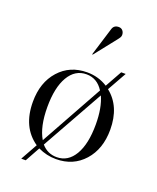

<svg xmlns="http://www.w3.org/2000/svg" viewBox="-141 -775 757 924"><g transform="rotate(20 238.0 -313.0)"><path d="M238 -434Q296 -434 343 -404L391 -490H414L359 -392Q436 -331 436 -212Q436 -113 381 -51.5Q326 10 238 10Q190 10 146 -11L104 65H81L129 -21Q40 -82 40 -212Q40 -311 95 -372.5Q150 -434 238 -434ZM114 -212Q114 -111 148 -54L325 -373Q293 -424 238 -424Q180 -424 147 -368Q114 -312 114 -212ZM362 -212Q362 -297 337 -352L160 -36Q191 0 238 0Q296 0 329 -56Q362 -112 362 -212ZM230 -524 275 -670Q282 -691 306 -691Q319 -691 326.5 -682Q334 -673 334 -660Q334 -657 333 -653.5Q332 -650 330.5 -647.5Q329 -645 325.5 -640Q322 -635 319 -631.5Q316 -628 309.5 -619.5Q303 -611 298 -605L233 -523Z"/></g></svg>

Font: Libre Caslon Display
Style: Regular
Weight: 400
Designer: Pablo Impallari, Rodrigo Fuenzalida
Foundry: Pablo Impallari, Rodrigo Fuenzalida
Version: Version 1.002